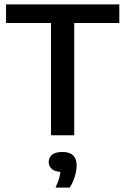

<svg xmlns="http://www.w3.org/2000/svg" viewBox="-20 -615 570 873"><path d="M212 0V-510.5H7.5V-595H522.5V-510.5H317.5V0ZM232.5 238Q246.5 207.5 251.5 185.8Q256.5 164 256.5 142L274 167H265Q232.5 167 217 154.5Q201.5 142 201.5 121.5Q201.5 100.5 217 88.2Q232.5 76 264 76Q296.5 76 312.5 91.5Q328.5 107 328.5 137Q328.5 160 320.2 187.2Q312 214.5 297 238Z"/></svg>

Font: Encode Sans SC Medium
Style: Regular
Weight: 500
Version: Version 3.002